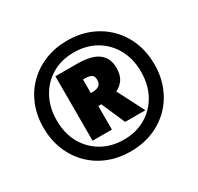

<svg xmlns="http://www.w3.org/2000/svg" viewBox="-156 -908 1135 1102"><g transform="rotate(-30 412.0 -357.0)"><path d="M412 10Q331 10 263.5 -17.5Q196 -45 147 -95Q98 -145 71.5 -212Q45 -279 45 -358Q45 -438 72 -505Q99 -572 148.5 -621Q198 -670 265 -697Q332 -724 412 -724Q492 -724 559 -697Q626 -670 675.5 -620.5Q725 -571 752 -503.5Q779 -436 779 -356Q779 -276 752 -209Q725 -142 676 -93Q627 -44 560 -17Q493 10 412 10ZM413 -68Q495 -68 558 -105.5Q621 -143 656 -208Q691 -273 691 -357Q691 -443 655 -508Q619 -573 556 -609.5Q493 -646 411 -646Q328 -646 265 -608.5Q202 -571 167 -505.5Q132 -440 132 -356Q132 -270 168 -205.5Q204 -141 267.5 -104.5Q331 -68 413 -68ZM252 -153V-580H392Q491 -580 535.5 -546Q580 -512 580 -448Q580 -400 561.5 -372.5Q543 -345 511 -330L602 -153H468L400 -309H380V-153ZM389 -395Q418 -395 434 -405.5Q450 -416 450 -443Q450 -468 435 -476.5Q420 -485 390 -485H380V-395Z"/></g></svg>

Font: Noto Sans Khmer UI SemiCondensed Black
Style: Regular
Weight: 900
Width: 4
Designer: Danh Hong and the Monotype Design Team
Foundry: Monotype Imaging Inc.
Version: Version 2.002; ttfautohint (v1.8.4.7-5d5b)